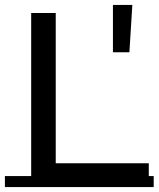

<svg xmlns="http://www.w3.org/2000/svg" viewBox="-22 -753 646 782"><path d="M105 -1V-700H205V-88H584V-1ZM-2 9V-36H604V9ZM438 -540V-733H517L505 -540Z"/></svg>

Font: Montserrat Underline Thin Medium
Style: Regular
Weight: 500
Version: Version 9.000